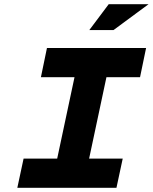

<svg xmlns="http://www.w3.org/2000/svg" viewBox="-20 -900 732 920"><path d="M680 -670H205L176 -530H337L254 -140H93L63 0H538L568 -140H407L490 -530H651ZM408 -756H524L692 -880H501Z"/></svg>

Font: LT Wave Mono Black
Style: Italic
Weight: 900
Designer: Daniel Lyons
Version: Version 2.5 (Glyphs App)